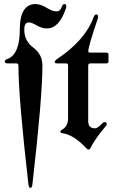

<svg xmlns="http://www.w3.org/2000/svg" viewBox="-20 -727 575 946"><path d="M3.4 0ZM261.2 -436Q399.9 -528.8 440.9 -641.6Q446.3 -655.8 454.1 -655.8Q463.4 -655.8 463.4 -645.5Q463.4 -640.1 461.4 -634.3Q415 -497.6 415 -475.1Q415 -467.8 423.3 -467.8H503.9Q514.6 -467.8 514.6 -457V-425.3Q514.6 -414.6 503.9 -414.6H425.3Q414.6 -414.6 414.6 -403.8V-129.9Q414.6 -94.7 448.2 -94.7Q460.9 -94.7 483.4 -118.7Q489.7 -125.5 494.6 -125.5Q505.9 -125.5 505.9 -115.2Q505.9 -110.8 500 -104Q449.2 -44.4 425.3 2.9Q421.9 9.8 416.5 9.8Q411.1 9.8 404.8 2.9Q342.3 -64 286.1 -70.8Q277.8 -71.8 277.8 -77.6Q277.8 -83.5 283.2 -86.4Q315.4 -104 315.4 -142.6V-403.8Q315.4 -414.6 305.7 -414.6H262.2Q249.5 -414.6 249.5 -421.4Q249.5 -428.2 261.2 -436ZM15.6 -436Q77.6 -458.5 77.6 -581.1Q77.6 -662.1 109.9 -690.9Q127.4 -707 153.6 -707Q179.7 -707 209.2 -689Q238.8 -670.9 257.8 -670.9Q276.9 -670.9 284.2 -692.9Q289.1 -707 297.4 -707Q306.6 -707 306.6 -696.8Q306.6 -691.4 304.7 -685.5Q271.5 -586.9 211.4 -586.9Q186.5 -586.9 160.9 -601.8Q135.3 -616.7 122.1 -616.7Q99.6 -616.7 99.6 -581.1Q99.6 -525.4 144.3 -492.2Q189 -459 189 -403.8Q189 -248.5 139.6 182.1Q137.7 198.7 129.9 198.7Q122.1 198.7 120.1 182.1Q70.8 -248.5 70.8 -403.8Q70.8 -414.6 60.5 -414.6H19Q3.4 -414.6 3.4 -423.1Q3.4 -431.6 15.6 -436Z"/></svg>

Font: UnifrakturMaguntia19
Style: Book
Weight: 400
Designer: j. 'mach' wust, Gerrit Ansmann, Georg Duffner, based on a font by Peter Wiegel, original typeface by Carl Albert Fahrenw
Version: Version 2017-03-19